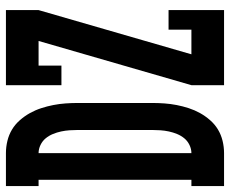

<svg xmlns="http://www.w3.org/2000/svg" viewBox="-91 -691 775 647"><g transform="rotate(-90 296.5 -367.5)"><path d="M333 0V-110L482 -625H399V-548H333V-735H586V-625L437 -110H520V-187H586V0ZM-7 0V-110H14V-625H-7V-735H104Q125 -735 145.5 -730Q166 -725 183.5 -714.5Q201 -704 215 -688Q229 -672 239 -654Q249 -636 255.5 -616Q262 -596 266 -575.5Q270 -555 271.5 -534Q273 -513 273 -492V-243Q273 -222 271.5 -201Q270 -180 266 -159.5Q262 -139 255.5 -119Q249 -99 239 -81Q229 -63 215 -47Q201 -31 183.5 -20.5Q166 -10 145.5 -5Q125 0 104 0ZM104 -110Q118 -110 131.5 -116.5Q145 -123 154 -134Q163 -145 168.5 -158.5Q174 -172 177 -186Q180 -200 181 -214.5Q182 -229 182 -243V-492Q182 -506 181 -520.5Q180 -535 177 -549Q174 -563 168.5 -576.5Q163 -590 154 -601Q145 -612 131.5 -618.5Q118 -625 104 -625Z"/></g></svg>

Font: Iosevka HT Extrabold Extended
Style: Regular
Weight: 800
Width: 7
Monospace: yes
Designer: Belleve Invis
Foundry: Belleve Invis
Version: Version 32.3.0; ttfautohint (v1.8.4)